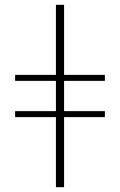

<svg xmlns="http://www.w3.org/2000/svg" viewBox="-20 -780 500 800"><path d="M213 0V-292H43V-317H213V-443H43V-468H213V-760H247V-468H417V-443H247V-317H417V-292H247V0Z"/></svg>

Font: Noto Serif Display Condensed ExtraLight
Style: Regular
Weight: 200
Width: 3
Designer: Monotype Design Team
Foundry: Monotype Imaging Inc.
Version: Version 2.009